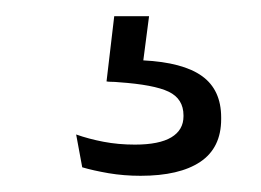

<svg xmlns="http://www.w3.org/2000/svg" viewBox="-20 -26 322 237"><path d="M121 -6H164L154.5 67L127.5 48Q133.5 48 141.5 48Q149.5 48 156.5 48.5Q206 51 229.5 68Q253 85 253 119V121Q253 156.5 227.2 173.8Q201.5 191 153.5 191Q133 191 114 187.8Q95 184.5 81.5 180.5L74 140Q89.5 145.5 107.8 149Q126 152.5 146.5 152.5Q176.5 152.5 191.5 143.5Q206.5 134.5 206.5 117.5V116.5Q206.5 96 188.2 87.2Q170 78.5 126.5 75.5Q121.5 75 117.8 75Q114 75 111.5 74.5Z"/></svg>

Font: Anek Devanagari Light
Style: Regular
Weight: 300
Designer: Kailash Malviya (Devanagari) & Yesha Goshar (Latin)
Foundry: Ek Type
Version: Version 1.003